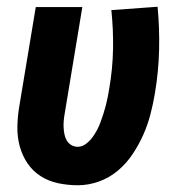

<svg xmlns="http://www.w3.org/2000/svg" viewBox="-20 -541 540 569"><path d="M211 8Q181 8 152.5 2Q124 -4 100.5 -19Q77 -34 61.5 -57Q46 -80 38.5 -107.5Q31 -135 31.5 -165Q32 -195 37 -225L86 -520H224L172 -206Q170 -195 169 -184.5Q168 -174 168.5 -163.5Q169 -153 171 -143Q173 -133 178 -124.5Q183 -116 191.5 -111Q200 -106 211 -106Q223 -106 234.5 -114.5Q246 -123 254 -134Q262 -145 268 -156.5Q274 -168 278.5 -180.5Q283 -193 287 -205.5Q291 -218 294 -230Q297 -242 299.5 -254.5Q302 -267 304 -280Q314 -338 315 -396Q316 -454 310 -511L447 -521Q453 -458 451.5 -393.5Q450 -329 439 -264Q434 -234 426 -203Q418 -172 405 -142.5Q392 -113 373.5 -85Q355 -57 329.5 -35.5Q304 -14 273 -3Q242 8 211 8Z"/></svg>

Font: Iosevka Term Curly Heavy
Style: Italic
Weight: 900
Italic angle: -9°
Designer: Belleve Invis
Foundry: Belleve Invis
Version: Version 32.3.0